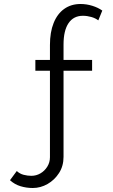

<svg xmlns="http://www.w3.org/2000/svg" viewBox="-20 -760 566 961"><path d="M144 181Q112 181 82.5 172Q53 163 30 142L64 96Q79 110 98.5 115Q118 120 137 120Q161 120 182 108Q203 96 216.5 74.5Q230 53 230 27V-406H157V-460H230V-535Q230 -599 248.5 -645Q267 -691 301.5 -715.5Q336 -740 383 -740Q413 -740 442 -731Q471 -722 492 -707L472 -658Q458 -669 437 -675Q416 -681 395 -681Q348 -681 323 -644Q298 -607 298 -537V-460H441V-406H298V25Q298 71 275.5 106Q253 141 218 161Q183 181 144 181Z"/></svg>

Font: Raleway Thin
Style: Regular
Weight: 400
Version: Version 4.026